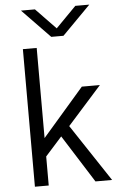

<svg xmlns="http://www.w3.org/2000/svg" viewBox="-63 -1013 638 1055"><g transform="rotate(-5 256.0 -485.5)"><path d="M85.9 0ZM85.9 0V-758.8H162.1V-261.7L390.6 -525.4H490.2L302.7 -315.4L511.7 0H419.9L253.9 -262.7L162.1 -160.2V0ZM93.8 -970.7H170.9L281.2 -856.4L393.6 -970.7H470.7L314.5 -812.5H247.1Z"/></g></svg>

Font: Batunionen A1
Style: Regular
Weight: 400
Designer: HanYang I&C Co.,Ltd.
Foundry: HanYang I&C Co.,Ltd.
Version: Version 2.50; ttfautohint (v1.6)